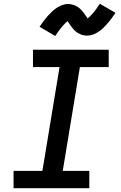

<svg xmlns="http://www.w3.org/2000/svg" viewBox="-20 -999 640 1019"><path d="M52 0V-92H205L296 -643H155V-735H557V-643H404L313 -92H454V0ZM273 -808 190 -857Q202 -875 213 -889.5Q224 -904 234.5 -915.5Q245 -927 256 -937.5Q267 -948 280.5 -957Q294 -966 310 -972Q326 -978 341 -978Q349 -978 356 -976.5Q363 -975 369.5 -973Q376 -971 382.5 -968Q389 -965 394.5 -961Q400 -957 405 -952.5Q410 -948 415 -942.5Q420 -937 423.5 -932Q427 -927 430.5 -922Q434 -917 438 -911.5Q442 -906 445 -901Q461 -914 475.5 -931.5Q490 -949 510 -979L593 -931Q581 -913 570 -898.5Q559 -884 548.5 -872Q538 -860 527.5 -850Q517 -840 503 -830.5Q489 -821 473.5 -815.5Q458 -810 442 -810Q435 -810 428 -811Q421 -812 414.5 -814Q408 -816 401.5 -819.5Q395 -823 389.5 -826.5Q384 -830 378.5 -835Q373 -840 368.5 -845.5Q364 -851 360 -856Q356 -861 353 -865.5Q350 -870 345.5 -876.5Q341 -883 338 -887Q323 -874 308 -856Q293 -838 273 -808Z"/></svg>

Font: Iosevka Slab SmBdExObl
Style: Regular
Weight: 600
Width: 7
Italic angle: -9°
Monospace: yes
Designer: Belleve Invis
Foundry: Belleve Invis
Version: Version 11.1.0; ttfautohint (v1.8.3)